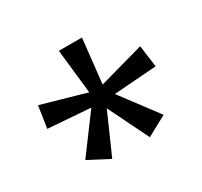

<svg xmlns="http://www.w3.org/2000/svg" viewBox="-103 -895 757 721"><g transform="rotate(-30 275.0 -534.0)"><path d="M105 -355 223.1 -514.2 40 -527.8 54.2 -622.1 245.1 -567.9 224.1 -759.8H324.2L303.2 -567.9L497.1 -622.1L509.8 -527.8L325.2 -514.2L444.8 -355L357.9 -308.1L272 -482.9L194.8 -308.1Z"/></g></svg>

Font: Droid Arabic Kufi
Style: Regular
Weight: 400
Designer: Pascal Zoghbi
Foundry: Irfont.ir
Version: Version 1.00 February 28, 2013, initial release